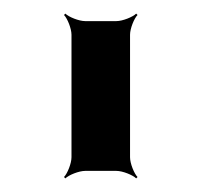

<svg xmlns="http://www.w3.org/2000/svg" viewBox="-20 -680 296 282"><path d="M171 -449V-629C171 -638 177 -653 182 -658L180 -660C175 -655 160 -649 151 -649H105C96 -649 81 -655 76 -660L74 -658C79 -653 85 -638 85 -629V-449C85 -440 79 -425 74 -420L76 -418C81 -423 96 -429 105 -429H151C160 -429 175 -423 180 -418L182 -420C177 -425 171 -440 171 -449Z"/></svg>

Font: Gamestation Storm
Style: Regular
Weight: 400
Designer: Jonas Hecksher
Foundry: Jonas Hecksher, Playtypeª, e-types AS
Version: Version 1.003